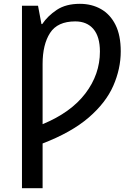

<svg xmlns="http://www.w3.org/2000/svg" viewBox="-20 -745 705 1005"><path d="M398 -725Q460 -725 508.5 -697.5Q557 -670 584.5 -615Q612 -560 612 -476Q612 -385 573 -296Q534 -207 444 -129.5Q354 -52 203 6V240H95V-715H179L197 -619H201Q230 -662 277.5 -693.5Q325 -725 398 -725ZM374 -633Q281 -633 242 -572.5Q203 -512 203 -410V-95Q351 -156 427 -256Q503 -356 503 -475Q503 -553 469 -593Q435 -633 374 -633Z"/></svg>

Font: Noto Sans Medium
Style: Regular
Weight: 500
Designer: Monotype Design Team
Foundry: Monotype Imaging Inc.
Version: Version 2.007